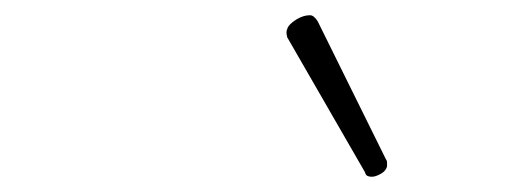

<svg xmlns="http://www.w3.org/2000/svg" viewBox="-20 -862 685 252"><path d="M468 -630Q465 -630 462.5 -631Q460 -632 459 -636L357 -813Q356 -817 356 -819.5Q356 -822 357 -824Q358 -828 363.5 -832.5Q369 -837 375 -839.5Q381 -842 387 -842Q392 -842 397 -834L486 -654Q488 -651 488 -649Q488 -647 488 -644Q487 -638 480 -634Q473 -630 468 -630Z"/></svg>

Font: Playwrite IS Thin
Style: Regular
Weight: 250
Designer: Veronika Burian, José Scaglione
Foundry: TypeTogether
Version: Version 1.002